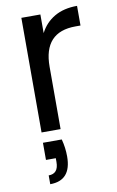

<svg xmlns="http://www.w3.org/2000/svg" viewBox="-90 -607 553 904"><g transform="rotate(-10 186.5 -155.5)"><path d="M168 -459Q192 -506 236.5 -532Q281 -558 345 -558V-464H321Q168 -464 168 -298V0H77V-548H168ZM165 49Q176 90 176 132Q176 247 75 247V205Q122 205 122 149V131H75V49Z"/></g></svg>

Font: MSTAGE
Style: Regular
Weight: 400
Designer: Ninad Kale (Devanagari), Jonny Pinhorn (Latin)
Foundry: Indian Type Foundry
Version: 4.004